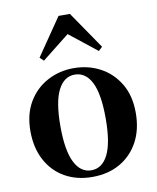

<svg xmlns="http://www.w3.org/2000/svg" viewBox="-93 -909 815 998"><g transform="rotate(-10 315.0 -410.5)"><path d="M314 17Q232 17 169.5 -18.5Q107 -54 72 -119.5Q37 -185 37 -273Q37 -362 74.5 -425.5Q112 -489 175.5 -523Q239 -557 314 -557Q391 -557 454 -523.5Q517 -490 555 -426.5Q593 -363 593 -273Q593 -184 557.5 -119Q522 -54 459.5 -18.5Q397 17 314 17ZM314 -18Q372 -18 403 -80.5Q434 -143 434 -271Q434 -400 403 -461.5Q372 -523 314 -523Q258 -523 226.5 -461.5Q195 -400 195 -271Q195 -143 226.5 -80.5Q258 -18 314 -18ZM460 -622 273 -770H357L170 -622L150 -641L285 -838H345L480 -641Z"/></g></svg>

Font: Noto Serif JP ExtraLight ExtraBold
Style: Regular
Weight: 800
Version: Version 2.003-H1;hotconv 1.1.1;makeotfexe 2.6.0